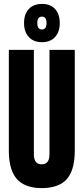

<svg xmlns="http://www.w3.org/2000/svg" viewBox="-20 -956 429 986"><path d="M25.4 -183.6V-700H153.9V-166.1Q153.9 -153.7 155.8 -144.3Q157.6 -134.9 161.4 -128.8Q165.1 -122.7 170.1 -119.1Q175.1 -115.4 181.1 -113.8Q187.1 -112.2 193.8 -112.2Q201.2 -112.2 207.2 -113.8Q213.2 -115.4 218.1 -119.1Q222.9 -122.7 226.7 -128.8Q230.4 -134.9 232.2 -144.3Q234.1 -153.7 234.1 -166.1V-700H364V-183.6Q364 -139.9 356.6 -107.4Q349.2 -74.9 335.1 -52.5Q320.9 -30 300.3 -16.5Q279.6 -2.9 252.8 3.5Q225.9 10 193.8 10Q163.1 10 137 3.5Q110.8 -2.9 90 -16.5Q69.2 -30 54.8 -52.5Q40.5 -74.9 32.9 -107.4Q25.4 -139.9 25.4 -183.6ZM195.6 -739.3Q152.8 -739.3 128.2 -765.7Q103.5 -792.2 103.5 -837.5Q103.5 -884 128.2 -910Q152.8 -935.9 195.6 -935.9Q238.3 -935.9 262.6 -910Q286.9 -884 286.9 -837.5Q286.9 -792.2 262.6 -765.7Q238.3 -739.3 195.6 -739.3ZM195.2 -804.6Q218.9 -804.6 218.9 -837.6Q218.9 -870.6 195.2 -870.6Q171.5 -870.6 171.5 -837.6Q171.5 -804.6 195.2 -804.6Z"/></svg>

Font: Georama ExtraCondensed Thin
Style: Regular
Weight: 100
Width: 2
Designer: Jean-Baptiste Levee
Foundry: Production Type
Version: Version 1.001